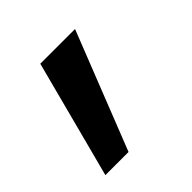

<svg xmlns="http://www.w3.org/2000/svg" viewBox="-80 -158 340 340"><g transform="rotate(-45 90.0 12.5)"><path d="M3 123 61 -98H148L61 123Z"/></g></svg>

Font: DM Sans 20pt
Style: Regular
Weight: 400
Version: Version 4.004;gftools[0.9.30]